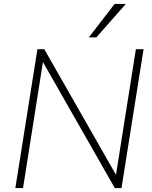

<svg xmlns="http://www.w3.org/2000/svg" viewBox="-20 -955 772 975"><path d="M58 0 170 -705H205L569 -67L670 -705H709L597 0H563L198 -640L97 0ZM431 -765 562 -935H619L469 -765Z"/></svg>

Font: Nunito Sans ExtraLight
Style: Italic
Weight: 200
Italic angle: -9°
Designer: Vernon Adams
Foundry: Vernon Adams
Version: Version 3.006; ttfautohint (v1.8.3)